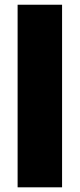

<svg xmlns="http://www.w3.org/2000/svg" viewBox="-20 -800 340 820"><path d="M245.1 -779.8V0H55.2V-779.8Z"/></svg>

Font: Cooper Hewitt
Style: Heavy
Weight: 713
Designer: Village Type and Design LLC
Foundry: Cooper Hewitt Smithsonian Design Museum
Version: 1.000